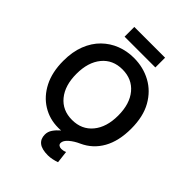

<svg xmlns="http://www.w3.org/2000/svg" viewBox="-300 -1024 1381 1381"><g transform="rotate(45 390.0 -333.5)"><path d="M547 -781V-880H234V-781ZM45 -347Q45 -232 87 -150Q129 -68 200.5 -24Q272 20 359 20Q364 20 372.5 20Q381 20 388 19Q361 42 343.5 67.5Q326 93 326 122Q326 166 355.5 189.5Q385 213 448 213Q468 213 491.5 208Q515 203 534 196L523 103Q512 108 501.5 110Q491 112 483 112Q468 112 458.5 105Q449 98 449 85Q449 60 479.5 33.5Q510 7 553 -12Q641 -52 688.5 -136.5Q736 -221 736 -347Q736 -470 689 -553Q642 -636 563.5 -678.5Q485 -721 390 -721Q320 -721 258 -697Q196 -673 148 -626Q100 -579 72.5 -509Q45 -439 45 -347ZM178 -347Q178 -465 235 -534.5Q292 -604 390 -604Q488 -604 545.5 -535Q603 -466 603 -347Q603 -229 545.5 -159.5Q488 -90 390 -90Q292 -90 235 -159.5Q178 -229 178 -347Z"/></g></svg>

Font: Repo DemiBold
Style: Regular
Weight: 600
Designer: Stefan Peev
Foundry: Context Ltd
Version: Version 1.502